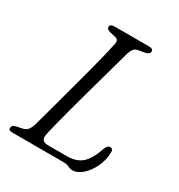

<svg xmlns="http://www.w3.org/2000/svg" viewBox="-170 -814 875 940"><g transform="rotate(30 268.0 -343.5)"><path d="M318.5 0H32Q5.5 0 9.5 -17Q10 -31 34.5 -36.5L61.5 -41.5Q80.5 -45.5 90.8 -57Q101 -68.5 108 -91.5Q115.5 -118 127.2 -161.2Q139 -204.5 153.2 -257.5Q167.5 -310.5 182.5 -365.8Q197.5 -421 211 -472.5Q224.5 -524 234.2 -564.8Q244 -605.5 248.5 -628Q253.5 -652 233.5 -657L199.5 -665Q179 -670.5 179 -683.5Q179 -700 205 -700H400Q422.5 -700 422.5 -684Q422.5 -676 415.5 -671Q408.5 -666 399 -664L362 -657.5Q347.5 -655 339 -645.5Q330.5 -636 324.5 -617Q317.5 -592.5 305.5 -549.2Q293.5 -506 278.5 -452.2Q263.5 -398.5 247.8 -341.8Q232 -285 218 -232.2Q204 -179.5 193.5 -138.5Q183 -97.5 179 -76.5Q174 -53 183 -43.2Q192 -33.5 211.5 -33.5H321.5Q372.5 -33.5 403.8 -60.8Q435 -88 457.5 -156Q466.5 -178.5 481.5 -178.5Q497.5 -178.5 497.5 -159Q497 -115 478.5 -75.5Q460 -36 432.2 -11.5Q404.5 13 377 13Q363 13 351 6.5Q339 0 318.5 0Z"/></g></svg>

Font: Fraunces 9pt Soft Light
Style: Italic
Weight: 300
Italic angle: -16°
Version: Version 1.000;[0bf87f6ff]